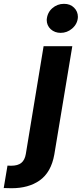

<svg xmlns="http://www.w3.org/2000/svg" viewBox="-124 -789 431 1012"><path d="M195.7 -615.8Q164.8 -615.8 143.5 -634.9Q122.2 -654.5 122.2 -684.3Q125 -722.3 151.3 -745.4Q177.9 -768.8 213.1 -768.8Q246.4 -768.8 266.3 -748.6Q286.6 -728.7 286.6 -699.6Q285.2 -663.4 255.7 -638.1Q229.4 -615.8 195.7 -615.8ZM-62.9 203.1 -104.4 202.1 -84.5 83.8Q-79.5 84.2 -74.6 84.3Q-69.6 84.5 -64.6 84.5Q-30.2 84.5 -11.7 69.6Q6.7 54.7 12.1 22.7L105.8 -545.5H257.1L162.3 25.2Q145.6 119.7 84.2 162.6Q25.9 203.1 -62.9 203.1Z"/></svg>

Font: Linik Sans
Style: Bold Italic
Weight: 700
Italic angle: 9°
Designer: Fonts by Rasmus Andersson / Changes by Cristiano Sobral with parts from Marc Monis
Foundry: rsms
Version: Version 3.020; ttfautohint (v1.6)